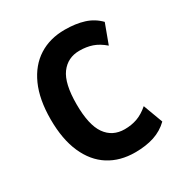

<svg xmlns="http://www.w3.org/2000/svg" viewBox="-169 -845 940 986"><g transform="rotate(-30 301.5 -352.5)"><path d="M351 11Q262 11 196.5 -30.5Q131 -72 95 -153.5Q59 -235 59 -353Q59 -471 95.5 -552Q132 -633 197.5 -674.5Q263 -716 351 -716Q415 -716 464.5 -700.5Q514 -685 550 -648L507 -532Q472 -562 438 -573.5Q404 -585 363 -585Q293 -585 253 -531Q213 -477 213 -354Q213 -231 252.5 -175Q292 -119 364 -119Q404 -119 438 -131Q472 -143 507 -173L550 -57Q513 -21 464 -5Q415 11 351 11Z"/></g></svg>

Font: Nunito Sans 7pt Condensed ExtraBold
Style: Regular
Weight: 800
Width: 3
Designer: Vernon Adams
Foundry: Vernon Adams
Version: Version 3.101;gftools[0.9.27]